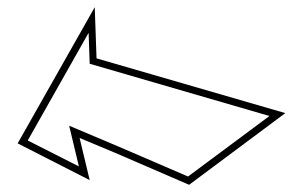

<svg xmlns="http://www.w3.org/2000/svg" viewBox="-20 -736 842 533"><path d="M57 -346 226 -645 229 -559 728 -414 502 -246 307 -330 172 -387 199 -274ZM29 -338 229 -236 201 -353 299 -312 505 -223 772 -422 248 -574 243 -716Z"/></svg>

Font: CiSf CamouflageKit II
Style: Outline
Weight: 400
Version: Version 1